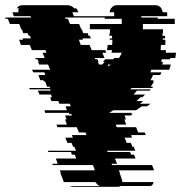

<svg xmlns="http://www.w3.org/2000/svg" viewBox="-57 -591 694 735"><path d="M594 -364H562Q562 -360 560 -354H567L564 -344H597L591 -324H522Q521 -322 520.5 -319Q520 -316 518 -314H561Q560 -312 559 -309Q558 -306 556 -304H529Q527 -299 524.5 -294Q522 -289 519 -284H531L528 -279H533Q530 -274 526.5 -269Q523 -264 520 -259H529L526 -254H446Q445 -252 442 -249H520Q519 -247 516 -244H467Q464 -240 461 -236.5Q458 -233 454 -229H498Q496 -227 493.5 -224Q491 -221 488 -219H481Q477 -215 473.5 -211.5Q470 -208 465 -204H491L479 -194H519L506 -184H486L464 -169H377L361 -159H451Q450 -158 447.5 -157Q445 -156 443 -154H451Q447 -152 446 -151V-149H420L425 -134H419L426 -114H386L390 -104H464L472 -84H497L501 -74H445L448 -64H420L428 -44H444L450 -29H455L461 -14H353L355 -9H441L445 1H456L462 16H383L391 36H370L372 41H525L533 61H398L402 71H401L408 91Q411 100 411 103V106H531Q529 116 521 121H405Q401 124 394 124H225Q217 124 209 121H325Q319 119 315 114.5Q311 110 308 106H188L185 100L182 91L174 71H176L172 61H306L299 41H145L143 36H164L157 16H235L229 1H218L215 -9H128L126 -14H234L228 -29H223L217 -44H201L193 -64H222L218 -74H274L270 -84H245L237 -104H163L159 -114H199L192 -134H198L192 -149H219L217 -154H209L207 -159H116L113 -169H199L194 -184H214L210 -194H170L166 -204H140L135 -219H142L138 -229H94L88 -244H137L135 -249H57L55 -254H135L133 -259H123L116 -279H111L109 -284H97L90 -304H116L113 -314H70L66 -324H135L127 -344H93L89 -354H91L87 -364H80L78 -369H114L106 -389H121L117 -399H65L57 -419H23L16 -439H31L29 -444H61L58 -454H53L49 -464H32L27 -479H24L17 -499H-19L-27 -519H-36L-37 -524H62L60 -529H-4L-8 -539Q-9 -541 -9 -544H14Q13 -547 13 -550Q13 -555 16 -559H7Q14 -571 28 -571H200Q210 -571 216.5 -567.5Q223 -564 227 -559H235Q237 -556 239 -553Q241 -550 242 -547L243 -544H220L226 -529H380V-544H363Q363 -552 368 -559Q377 -571 390 -571H539Q552 -571 561 -559H560Q564 -554 566 -544H583V-529H484V-524H547V-519H612V-499H490V-479H567V-464H565V-454H575V-444H566V-439H576V-419H559Q559 -414 558.5 -409Q558 -404 558 -399H578Q578 -397 578 -394Q578 -391 577 -389H617L614 -369H595Q595 -366 594 -364ZM345 -364H377L380 -369H399Q402 -374 404.5 -379Q407 -384 409 -389H369Q372 -394 372 -399H352Q355 -408 355 -419H372Q373 -422 373 -425Q373 -428 373 -431V-439H363V-444H372V-454H362V-464H364V-479H287V-499H409V-519H344V-524H192L194 -519H203L211 -499H246L254 -479H256L262 -464H279L282 -454H287L291 -444H259L260 -439H245L252 -419H286L294 -399H346L350 -389H335L343 -369H306L308 -364H316L320 -354H318L322 -344H334L344 -354H337Q339 -356 341.5 -358.5Q344 -361 345 -364ZM358 -337Q364 -341 367 -344H356Z"/></svg>

Font: Rubik Glitch
Style: Regular
Weight: 400
Designer: Hubert and Fischer, NaN
Foundry: Hubert and Fischer, NaN
Version: Version 2.200